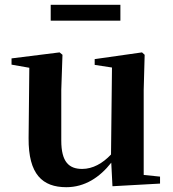

<svg xmlns="http://www.w3.org/2000/svg" viewBox="-20 -763 718 799"><path d="M191 -677H481V-743H191ZM448 12 646 1V-28L578 -35V-389L582 -535L571 -545L374 -517V-493L446 -482L442 -120C407 -83 366 -60 322 -60C267 -60 235 -89 235 -178V-389L240 -535L228 -545L28 -520V-494L102 -481L99 -188C98 -37 157 16 256 16C333 16 395 -25 443 -86Z"/></svg>

Font: GenRyuMin2 TW B
Style: Regular
Weight: 700
Version: Version 2.100;PS 2.1;hotconv 16.6.51;makeotf.lib2.5.65220 DE